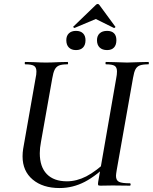

<svg xmlns="http://www.w3.org/2000/svg" viewBox="-20 -938 772 970"><path d="M94 -148Q94 -167 97 -186L160 -544Q164 -561 164 -577Q164 -598 151.5 -605.5Q139 -613 107 -613Q105 -613 105 -619Q105 -625 107 -625L151 -624Q189 -622 212 -622Q237 -622 277 -624L321 -625Q324 -625 324 -619Q324 -613 321 -613Q292 -613 278 -607Q264 -601 256.5 -586.5Q249 -572 244 -542L187 -221Q181 -190 181 -164Q181 -95 216.5 -58.5Q252 -22 318 -22Q367 -22 416 -47Q465 -72 531 -134L543 -124Q469 -51 408.5 -19.5Q348 12 281 12Q196 12 145 -31Q94 -74 94 -148ZM476 -19 567 -542Q571 -561 571 -577Q571 -598 559 -605.5Q547 -613 515 -613Q513 -613 513 -619Q513 -625 515 -625L559 -624Q599 -622 622 -622Q644 -622 684 -624L730 -625Q732 -625 732 -619Q732 -613 730 -613Q701 -613 686.5 -607.5Q672 -602 664.5 -588Q657 -574 652 -544L570 -81Q566 -57 566 -50Q566 -27 581 -19.5Q596 -12 636 -12Q640 -12 640 -6Q640 0 636 0L549 -1L488 0Q478 0 476 -3Q474 -6 476 -19ZM470 -735Q470 -757 483.5 -769.5Q497 -782 521 -782Q544 -782 556 -770Q568 -758 568 -735Q568 -711 556 -698Q544 -685 521 -685Q497 -685 483.5 -698Q470 -711 470 -735ZM315 -735Q315 -757 328 -769.5Q341 -782 364 -782Q387 -782 399.5 -769.5Q412 -757 412 -735Q412 -711 399.5 -698Q387 -685 364 -685Q341 -685 328 -698Q315 -711 315 -735ZM351 -804 464 -913Q469 -918 473 -918Q479 -918 482 -913L562 -804Q563 -804 563 -802Q563 -800 560 -798Q557 -796 555 -797L464 -842L357 -797Q355 -796 351.5 -799.5Q348 -803 351 -804Z"/></svg>

Font: Cormorant Infant SemiBold
Style: Italic
Weight: 600
Italic angle: -10°
Designer: Christian Thalmann (Catharsis Fonts)
Foundry: Catharsis Fonts
Version: Version 4.000